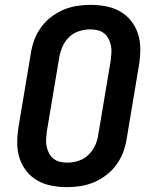

<svg xmlns="http://www.w3.org/2000/svg" viewBox="-20 -763 640 791"><path d="M257 8Q224 8 192.5 2Q161 -4 134.5 -19Q108 -34 89 -58Q70 -82 60.5 -111.5Q51 -141 51 -173.5Q51 -206 56 -238L107 -543Q111 -570 121 -597.5Q131 -625 148.5 -649.5Q166 -674 190 -692.5Q214 -711 241 -722.5Q268 -734 296.5 -738.5Q325 -743 352 -743Q385 -743 416.5 -737Q448 -731 474.5 -716Q501 -701 520 -677Q539 -653 548.5 -623.5Q558 -594 558 -561.5Q558 -529 553 -497L502 -192Q498 -165 488 -137.5Q478 -110 460.5 -85.5Q443 -61 419 -42.5Q395 -24 368 -12.5Q341 -1 312.5 3.5Q284 8 257 8ZM258 -93Q280 -93 303.5 -100.5Q327 -108 344.5 -125Q362 -142 372 -164Q382 -186 385 -209L436 -513Q438 -529 439 -544.5Q440 -560 437 -575Q434 -590 427 -603.5Q420 -617 408.5 -626Q397 -635 382 -638.5Q367 -642 351 -642Q329 -642 305.5 -634.5Q282 -627 264.5 -610Q247 -593 237.5 -571Q228 -549 224 -526L173 -222Q171 -206 170 -190.5Q169 -175 172 -160Q175 -145 182 -131.5Q189 -118 200.5 -109Q212 -100 227 -96.5Q242 -93 258 -93Z"/></svg>

Font: Iosevka SS04 Extended
Style: Bold Italic
Weight: 700
Width: 7
Italic angle: -9°
Monospace: yes
Designer: Belleve Invis
Foundry: Belleve Invis
Version: Version 19.0.0; ttfautohint (v1.8.4)